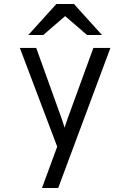

<svg xmlns="http://www.w3.org/2000/svg" viewBox="-20 -752 656 966"><path d="M191.2 194 267.8 -14.2 79.8 -511H162.2L288.2 -160.8Q292.2 -149.4 296.4 -136.7Q300.6 -124 304.8 -109.8Q309.1 -123.1 313.5 -135.9Q317.9 -148.6 322.2 -160.8L449.8 -511H535.5L272.8 194ZM122.5 -576 263.8 -732H352L493 -576H417.8L307.8 -671L197.8 -576Z"/></svg>

Font: Overpass Mono Light
Style: Regular
Weight: 300
Monospace: yes
Designer: Delve Withrington, Dave Bailey
Foundry: Delve Fonts LLC
Version: Version 4.000